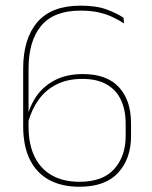

<svg xmlns="http://www.w3.org/2000/svg" viewBox="-20 -668 552 696"><path d="M268 9Q203.5 9 157.8 -16Q112 -41 88 -90Q64 -139 64 -210.5V-419Q64 -528 115.5 -587.8Q167 -647.5 271.5 -647.5Q329.5 -647.5 366.2 -633.8Q403 -620 427.5 -604L430 -583Q409 -596.5 386.2 -607Q363.5 -617.5 335.8 -623.5Q308 -629.5 271.5 -629.5Q175 -629.5 129.2 -574.5Q83.5 -519.5 83.5 -419V-210.5Q83.5 -144 105.8 -99.2Q128 -54.5 169.2 -31.8Q210.5 -9 268 -9Q353 -9 394.2 -55.5Q435.5 -102 435.5 -174.5V-219.5Q435.5 -270 418.2 -306.2Q401 -342.5 366.2 -362.2Q331.5 -382 278.5 -382Q225 -382 185.5 -362.2Q146 -342.5 120.5 -307.2Q95 -272 82 -225L71.5 -238.5H77.5Q87 -283 112.2 -319.5Q137.5 -356 179.8 -377.8Q222 -399.5 280.5 -399.5Q367 -399.5 411 -352Q455 -304.5 455 -220.5V-174.5Q455 -93 408.5 -42Q362 9 268 9Z"/></svg>

Font: Anek Gurmukhi Thin
Style: Regular
Weight: 250
Designer: Sarang Kulkarni (Gurmukhi), Yesha Goshar (Latin)
Foundry: Ek Type
Version: Version 1.003